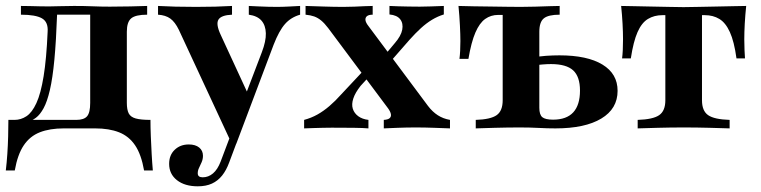

<svg xmlns="http://www.w3.org/2000/svg" viewBox="-23 -438 2596 655"><path d="M-3.2 143.5Q0 116.9 2 87.1Q4 57.3 4.8 27Q5.6 -3.2 5.6 -29H237.1Q263.7 -29 274.2 -41.5Q284.7 -54 284.7 -87.1V-390.3L287.1 -387.9H166.9L171.8 -389.5Q168.5 -297.6 162.5 -234.3Q156.5 -171 147.2 -131Q137.9 -91.1 125.8 -69Q113.7 -46.8 99.6 -36.3Q85.5 -25.8 70.2 -21.8L26.6 -29Q48.4 -29 67.3 -41.5Q86.3 -54 101.2 -86.3Q116.1 -118.5 125.8 -177.8Q135.5 -237.1 139.5 -329.8Q141.9 -362.9 120.2 -375.4Q98.4 -387.9 48.4 -387.9V-417.7Q62.1 -417.7 78.2 -417.3Q94.4 -416.9 111.3 -416.5Q128.2 -416.1 143.5 -416.1Q161.3 -416.1 180.6 -416.9Q200 -417.7 229.8 -417.7Q265.3 -417.7 293.5 -416.5Q321.8 -415.3 351.6 -415.3Q384.7 -415.3 421 -416.1Q457.3 -416.9 479 -417.7V-387.9Q439.5 -387.9 424.6 -375.4Q409.7 -362.9 409.7 -329.8V-87.1Q409.7 -63.7 416.1 -51.2Q422.6 -38.7 439.9 -33.9Q457.3 -29 490.3 -29Q490.3 -3.2 491.5 27Q492.7 57.3 494.4 87.1Q496 116.9 498.4 143.5H468.5Q458.9 88.7 437.9 57.7Q416.9 26.6 383.1 13.3Q349.2 0 301.6 0H194.4Q146.8 0 112.9 13.3Q79 26.6 58.1 57.7Q37.1 88.7 27.4 143.5Z M767.7 52.4 587.1 -336.3Q574.2 -362.9 558.1 -374.6Q541.9 -386.3 516.1 -387.9V-417.7Q545.2 -416.1 576.2 -415.3Q607.3 -414.5 646 -414.5Q683.1 -414.5 711.3 -415.3Q739.5 -416.1 768.5 -417.7V-387.9Q731.5 -386.3 722.2 -371Q712.9 -355.6 729.8 -319.4L827.4 -108.1L808.1 -96.8L870.2 -259.7Q884.7 -297.6 883.9 -324.6Q883.1 -351.6 869 -367.7Q854.8 -383.9 825.8 -387.9V-417.7Q842.7 -416.9 859.7 -416.1Q876.6 -415.3 892.3 -414.9Q908.1 -414.5 921.8 -414.5Q940.3 -414.5 962.9 -415.7Q985.5 -416.9 1000.8 -417.7V-387.9Q969.4 -379 949.2 -356Q929 -333.1 910.5 -285.5L783.1 52.4ZM651.6 197.6Q607.3 197.6 580.6 176.6Q554 155.6 554 121Q554 91.1 573 73Q591.9 54.8 621 54.8Q643.5 54.8 656.5 65.3Q669.4 75.8 669.4 93.5Q669.4 104.8 664.9 115.3Q660.5 125.8 656 134.7Q651.6 143.5 651.6 153.2Q651.6 166.9 668.5 166.9Q687.9 166.9 703.6 153.6Q719.4 140.3 729.8 112.9L781.5 -24.2L808.1 -15.3L758.9 116.1Q749.2 142.7 734.7 160.9Q720.2 179 700 188.3Q679.8 197.6 651.6 197.6Z M1286.3 0V-29Q1300.8 -29.8 1306.5 -35.1Q1312.1 -40.3 1310.5 -48.8Q1308.9 -57.3 1300.8 -68.5L1096.8 -341.9Q1083.9 -358.9 1072.6 -368.1Q1061.3 -377.4 1048.8 -381.9Q1036.3 -386.3 1019.4 -387.9V-417.7Q1046 -416.9 1081.5 -415.7Q1116.9 -414.5 1148.4 -414.5Q1167.7 -414.5 1186.3 -415.3Q1204.8 -416.1 1221 -416.9Q1237.1 -417.7 1248.4 -417.7V-387.9Q1234.7 -387.9 1228.6 -382.7Q1222.6 -377.4 1223.8 -369Q1225 -360.5 1233.9 -349.2L1437.1 -76.6Q1452.4 -56.5 1470.6 -44.8Q1488.7 -33.1 1512.1 -29V0Q1489.5 -0.8 1457.7 -2Q1425.8 -3.2 1395.2 -3.2Q1364.5 -3.2 1333.9 -2Q1303.2 -0.8 1286.3 0ZM1014.5 0V-29Q1038.7 -35.5 1059.7 -47.2Q1080.6 -58.9 1100.8 -76.2Q1121 -93.5 1141.1 -116.1L1224.2 -204.8L1243.5 -184.7L1207.3 -145.2Q1188.7 -121.8 1182.3 -102Q1175.8 -82.3 1180.6 -66.9Q1185.5 -51.6 1199.2 -41.5Q1212.9 -31.5 1233.9 -29V0Q1216.9 -1.6 1183.5 -2Q1150 -2.4 1108.9 -2.4Q1092.7 -2.4 1078.2 -2Q1063.7 -1.6 1048.8 -1.2Q1033.9 -0.8 1014.5 0ZM1300.8 -218.5 1281.5 -240.3 1323.4 -290.3Q1345.2 -315.3 1349.2 -336.7Q1353.2 -358.1 1342.3 -372.2Q1331.5 -386.3 1305.6 -388.7V-417.7Q1320.2 -416.9 1335.9 -416.5Q1351.6 -416.1 1370.2 -415.7Q1388.7 -415.3 1408.9 -415.3Q1429 -415.3 1446.8 -416.1Q1464.5 -416.9 1491.1 -417.7V-388.7Q1470.2 -382.3 1450.8 -370.6Q1431.5 -358.9 1412.9 -341.9Q1394.4 -325 1374.2 -302.4Z M1600 0V-29Q1650.8 -30.6 1671.4 -45.2Q1691.9 -59.7 1691.9 -96V-387.1H1676.6Q1651.6 -387.1 1632.3 -373.4Q1612.9 -359.7 1598.8 -327Q1584.7 -294.4 1575 -237.1H1544.4Q1546 -249.2 1546.8 -264.9Q1547.6 -280.6 1547.6 -297.6Q1547.6 -318.5 1546 -351.2Q1544.4 -383.9 1541.1 -417.7Q1563.7 -416.9 1592.3 -416.5Q1621 -416.1 1650.4 -415.7Q1679.8 -415.3 1706.5 -414.9Q1733.1 -414.5 1752.4 -414.5Q1776.6 -414.5 1802.8 -415.3Q1829 -416.1 1851.6 -416.9Q1874.2 -417.7 1886.3 -417.7V-387.9Q1847.6 -387.9 1832.3 -375.4Q1816.9 -362.9 1816.9 -329.8V-70.2Q1816.9 -46.8 1827 -38.3Q1837.1 -29.8 1863.7 -29.8Q1909.7 -29.8 1932.7 -54.8Q1955.6 -79.8 1955.6 -129Q1955.6 -176.6 1932.3 -198Q1908.9 -219.4 1856.5 -219.4Q1843.5 -219.4 1827.8 -218.1Q1812.1 -216.9 1790.3 -213.7L1789.5 -241.1Q1816.9 -246 1839.9 -247.6Q1862.9 -249.2 1885.5 -249.2Q1980.6 -249.2 2032.3 -217.7Q2083.9 -186.3 2083.9 -128.2Q2083.9 -66.9 2028.2 -33.5Q1972.6 0 1871.8 0Q1844.4 0 1814.9 -1.6Q1785.5 -3.2 1750.8 -3.2Q1708.9 -3.2 1665.7 -2Q1622.6 -0.8 1600 0Z M2152.4 0V-29Q2204.8 -30.6 2225.8 -45.2Q2246.8 -59.7 2246.8 -96V-386.3H2237.1Q2208.9 -386.3 2187.5 -373.4Q2166.1 -360.5 2152 -328.6Q2137.9 -296.8 2129 -238.7H2099.2Q2100.8 -250.8 2101.6 -267.3Q2102.4 -283.9 2102.4 -304Q2102.4 -327.4 2100.8 -357.3Q2099.2 -387.1 2096 -417.7Q2112.9 -417.7 2139.9 -416.9Q2166.9 -416.1 2197.6 -415.7Q2228.2 -415.3 2257.7 -414.5Q2287.1 -413.7 2308.9 -413.7Q2330.6 -413.7 2360.1 -414.5Q2389.5 -415.3 2420.6 -415.7Q2451.6 -416.1 2478.6 -416.9Q2505.6 -417.7 2522.6 -417.7Q2519.4 -387.1 2517.7 -357.3Q2516.1 -327.4 2516.1 -304Q2516.1 -283.9 2516.9 -267.3Q2517.7 -250.8 2518.5 -238.7H2489.5Q2481.5 -296.8 2466.9 -328.6Q2452.4 -360.5 2431 -373.4Q2409.7 -386.3 2381.5 -386.3H2371.8V-96Q2371.8 -59.7 2392.7 -45.2Q2413.7 -30.6 2466.1 -29V0Q2441.9 -0.8 2397.6 -2Q2353.2 -3.2 2309.7 -3.2Q2265.3 -3.2 2221 -2Q2176.6 -0.8 2152.4 0Z"/></svg>

Font: Playfair 5pt SemiExpanded Light ExtraBold
Style: Regular
Weight: 800
Version: Version 2.001;gftools[0.9.30]